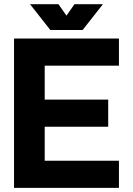

<svg xmlns="http://www.w3.org/2000/svg" viewBox="-20 -909 643 929"><path d="M503.5 -427H196.3V-591.4H555.5V-722.7H47.9V0H555.5V-131.2H196.3V-295.7H503.5ZM262.9 -888.7H125.3L223.6 -763.7H350.4ZM340.4 -888.7 252.9 -763.7H379.7L478 -888.7Z"/></svg>

Font: Giphurs SC
Style: Regular
Weight: 400
Version: Version 0.920